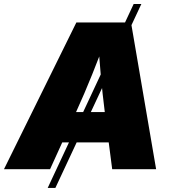

<svg xmlns="http://www.w3.org/2000/svg" viewBox="-49 -839 854 952"><path d="M651.9 -819.3 225.6 92.8H187.5L613.8 -819.3ZM-29.3 0 329.6 -727.5H600.6L725.1 0H507.3L470.7 -282.2Q459 -374 450.4 -469.7Q441.9 -565.4 436 -663.1H483.9Q446.3 -565.4 408 -469.7Q369.6 -374 327.6 -282.2L199.2 0ZM169.9 -132.8 194.8 -283.2H595.2L570.3 -132.8Z"/></svg>

Font: Inter 20pt Black
Style: Italic
Weight: 900
Italic angle: -9.3988°
Version: Version 4.001;git-66647c0bb